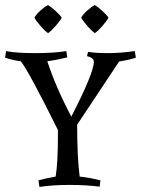

<svg xmlns="http://www.w3.org/2000/svg" viewBox="-23 -731 585 759"><path d="M348 -487Q348 -503 321 -509L325 -526Q355 -521 403.5 -521Q452 -521 510 -529L514 -503Q488 -494 448 -488L282 -238Q282 -108 292 -33Q336 -28 374 -18L371 7Q319 0 251.5 0Q184 0 133 8L129 -18Q148 -24 197 -33Q206 -87 206 -196V-217Q90 -451 59 -489Q31 -492 -3 -503L1 -529Q41 -521 116 -521Q191 -521 239 -529L243 -504Q197 -493 164 -489Q198 -385 259 -270Q348 -443 348 -487ZM221 -661Q214 -648 196.5 -628Q179 -608 167 -600Q155 -608 137.5 -628Q120 -648 113 -661Q119 -673 136 -688.5Q153 -704 167 -711Q180 -703 197 -687.5Q214 -672 221 -661ZM406 -661Q399 -648 381.5 -628Q364 -608 352 -600Q340 -608 322.5 -628Q305 -648 298 -661Q304 -673 321 -688.5Q338 -704 352 -711Q365 -703 382 -687.5Q399 -672 406 -661Z"/></svg>

Font: Almendra SC
Style: Regular
Weight: 400
Designer: Ana Sanfelippo
Foundry: Ana Sanfelippo
Version: Version 1.002